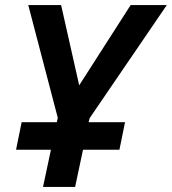

<svg xmlns="http://www.w3.org/2000/svg" viewBox="-20 -734 675 754"><path d="M149 0H275L306 -146H449L471 -254H328L332 -270L635 -714H493L291 -399L220 -714H91L207 -271L203 -254H65L43 -146H180Z"/></svg>

Font: Noto Sans SemiBold
Style: Italic
Weight: 600
Italic angle: -12°
Designer: Monotype Design Team
Foundry: Monotype Imaging Inc.
Version: Version 2.013